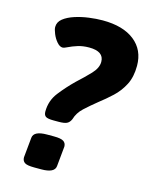

<svg xmlns="http://www.w3.org/2000/svg" viewBox="-109 -779 673 853"><g transform="rotate(15 228.0 -353.0)"><path d="M161 -222Q133 -222 124 -228.5Q115 -235 115 -251Q115 -301 145.5 -340Q176 -379 211 -413Q245 -444 271.5 -472Q298 -500 298 -528Q298 -576 230 -576Q201 -576 177.5 -568.5Q154 -561 138 -553Q122 -545 115 -545Q102 -545 89 -560Q76 -575 68 -594.5Q60 -614 60 -625Q60 -648 79.5 -663.5Q99 -679 129.5 -689Q160 -699 194 -703.5Q228 -708 257 -708Q351 -708 403.5 -666.5Q456 -625 456 -552Q456 -501 437.5 -465Q419 -429 390 -402Q361 -375 331 -352Q300 -327 274.5 -303.5Q249 -280 240 -249Q233 -233 221 -227.5Q209 -222 184 -222ZM132 2Q98 2 87 -6Q76 -14 76 -30L85 -122Q88 -154 149 -154H181Q213 -154 225 -146Q237 -138 237 -122L228 -30Q225 2 164 2Z"/></g></svg>

Font: Asap
Style: Bold Italic
Weight: 700
Italic angle: -6°
Designer: Pablo Cosgaya
Foundry: Omnibus-Type
Version: Version 3.001; ttfautohint (v1.8.3)